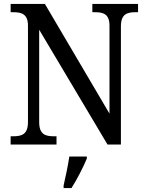

<svg xmlns="http://www.w3.org/2000/svg" viewBox="-20 -734 746 975"><path d="M34 0H267V-42H253C211 -42 179 -51 179 -114V-583L526 0H594V-600C594 -663 626 -672 668 -672H681V-714H449V-672H463C504 -672 536 -663 536 -604V-157L208 -714H34V-672H48C89 -672 122 -663 122 -604V-114C122 -51 90 -42 47 -42H34ZM303 208V221H343C370 179 404 113 421 71V61H332C325 109 313 164 303 208Z"/></svg>

Font: Noto Serif Armenian SemiCondensed
Style: Regular
Weight: 400
Width: 4
Designer: Monotype Design Team
Foundry: Monotype Imaging Inc.
Version: Version 2.008